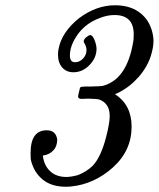

<svg xmlns="http://www.w3.org/2000/svg" viewBox="-20 -686 602 728"><path d="M276 -320Q276 -323 279.5 -337Q283 -351 283 -352Q284 -356 290 -357Q296 -358 325 -358Q364 -359 368 -360Q461 -383 485 -527Q487 -535 487 -556Q487 -629 414 -629Q387 -629 359 -618Q292 -594 259 -530Q245 -502 245 -476Q245 -450 264 -450Q282 -450 295 -464Q308 -478 308 -496Q308 -509 300 -522Q293 -533 306 -544Q317 -553 322 -553Q331 -553 338.5 -534Q346 -515 346 -501Q346 -467 319.5 -439.5Q293 -412 258 -412Q232 -412 216 -430Q200 -448 200 -478Q200 -494 202 -500Q214 -565 281 -618Q346 -666 416 -666Q469 -666 504.5 -642Q540 -618 554 -576Q562 -552 562 -530Q562 -507 552 -474Q538 -431 505.5 -394Q473 -357 430 -335L416 -329Q479 -288 479 -206Q479 -115 408.5 -51.5Q338 12 250 21Q243 22 229 22Q175 22 141.5 -5.5Q108 -33 97 -80Q96 -86 96 -106Q96 -192 157 -192Q192 -192 197 -157Q197 -131 181.5 -115Q166 -99 142 -96L143 -92Q148 -57 171 -36Q194 -15 232 -15Q249 -15 275 -22Q307 -34 331 -57Q363 -90 383 -169Q396 -220 396 -246Q396 -295 355 -309Q349 -311 316 -312Q310 -312 301 -311.5Q292 -311 290 -311Q276 -311 276 -320Z"/></svg>

Font: KaTeX_Main
Style: Italic
Weight: 400
Version: Version 1.1; ttfautohint (v1.3)